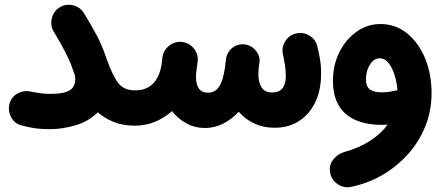

<svg xmlns="http://www.w3.org/2000/svg" viewBox="-20 -476 1857 807"><path d="M20 -40Q28.3 -69.3 54.2 -83.5Q80.1 -97.7 111.3 -90.8Q132.3 -86.4 150.6 -84Q168.9 -81.5 190.4 -81.5Q234.9 -81.5 257.6 -89.4Q280.3 -97.2 288.3 -111.6Q296.4 -126 296.4 -145Q296.4 -151.9 294.9 -158.7Q291 -168.9 287.1 -180.7Q275.4 -216.8 255.1 -255.9Q234.9 -294.9 206.1 -342.8Q190.4 -368.7 197.8 -398.9Q205.1 -429.2 231 -445.3Q256.8 -460.9 287.1 -453.6Q317.4 -446.3 333 -420.4Q362.3 -373 385.7 -329.1Q409.2 -285.2 427.7 -229.5Q453.1 -158.2 476.8 -127.2Q500.5 -96.2 546.9 -96.2H547.4Q578.1 -96.2 599.6 -74.5Q621.1 -52.7 621.1 -22Q621.1 8.3 599.6 30.3Q578.1 52.2 547.4 52.2H546.9Q496.1 52.2 457.8 36.6Q419.4 21 391.1 -3.9Q352.1 34.7 296.9 50.8Q241.7 66.9 190.4 66.9Q156.2 66.9 131.3 63.7Q106.4 60.5 70.8 51.3Q41.5 43.9 26.9 16.6Q12.2 -10.7 20 -40Z M473.1 -22Q473.1 -52.7 495.1 -74.5Q517.1 -96.2 547.4 -96.2Q638.2 -96.2 658.2 -199.2Q659.7 -213.9 663.1 -236.8V-237.8Q663.6 -238.3 663.6 -239.3Q663.6 -239.3 663.6 -239.7Q667.5 -261.2 683.6 -277.3Q684.1 -277.8 684.6 -278.3Q684.6 -278.3 684.6 -278.3Q696.8 -290.5 713.4 -296.4Q730 -302.2 747.6 -299.3Q777.8 -294.9 796.4 -270Q814.9 -245.1 810.5 -214.8Q806.2 -186.5 804.9 -173.8Q803.7 -161.1 803.7 -153.3Q803.7 -86.4 854.5 -86.4Q883.3 -86.4 900.6 -111.3Q918 -136.2 926.3 -196.8Q927.2 -210.9 930.2 -229.5Q932.1 -243.2 939.5 -255.4Q939.5 -255.9 939.9 -255.9Q940.4 -256.3 940.4 -256.8Q950.7 -273.4 968.5 -282.5Q986.3 -291.5 1006.3 -289.6Q1007.8 -289.6 1009.3 -289.1H1010.3Q1039.1 -284.7 1056.9 -261.2Q1074.7 -237.8 1070.3 -210.9Q1068.8 -198.7 1066.9 -187Q1065.9 -175.8 1065.9 -165.5Q1065.9 -131.3 1078.9 -109.4Q1091.8 -87.4 1124.5 -87.4Q1181.2 -87.4 1181.2 -156.7Q1181.2 -178.2 1178 -200.4Q1174.8 -222.7 1169.4 -246.6Q1162.6 -276.4 1179 -302.7Q1195.3 -329.1 1225.1 -335.4Q1254.9 -342.3 1281.2 -325.9Q1307.6 -309.6 1314 -279.8Q1320.8 -252 1324 -233.6Q1327.1 -215.3 1328.4 -200.2Q1329.6 -185.1 1329.6 -166Q1329.6 -97.7 1305.2 -46.6Q1280.8 4.4 1236.8 32.7Q1192.9 61 1134.3 61Q1087.9 61 1049.6 43.5Q1011.2 25.9 983.4 -6.3Q953.6 25.9 917.5 43.9Q881.3 62 842.3 62Q799.3 62 763.7 42.7Q728 23.4 703.1 -8.8Q670.9 19.5 631.3 35.9Q591.8 52.2 547.4 52.2Q517.1 52.2 495.1 30.3Q473.1 8.3 473.1 -22Z M1579.1 -375Q1642.6 -375 1690.9 -335.9Q1739.3 -296.9 1766.6 -231Q1793.9 -165 1793.9 -85Q1793.9 -8.8 1766.6 57.4Q1739.3 123.5 1691.7 175.5Q1644 227.5 1582.8 262Q1521.5 296.4 1454.1 309.6Q1424.3 315.4 1398.7 297.6Q1373 279.8 1367.7 250Q1361.8 219.7 1379.9 195.6Q1397.9 171.4 1426.8 163.1Q1489.7 145.5 1535.6 115.7Q1581.5 85.9 1609.4 47.9Q1597.2 48.8 1585.9 48.8Q1486.8 48.8 1433.1 2.7Q1379.4 -43.5 1379.4 -136.2Q1379.4 -202.6 1406.5 -256.8Q1433.6 -311 1479 -343Q1524.4 -375 1579.1 -375ZM1518.1 -142.6Q1518.1 -111.8 1534.9 -99.9Q1551.8 -87.9 1584.5 -87.9Q1603 -87.9 1619.6 -90.6Q1636.2 -93.3 1650.4 -96.7Q1648.4 -128.4 1638.9 -159.4Q1629.4 -190.4 1613.5 -210.7Q1597.7 -231 1575.7 -231Q1551.8 -231 1534.9 -204.6Q1518.1 -178.2 1518.1 -142.6Z"/></svg>

Font: Mikhak ExtraBold
Style: Regular
Weight: 800
Designer: Amin Abedi
Version: Version 3.3